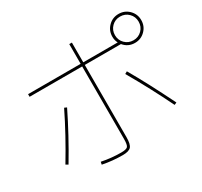

<svg xmlns="http://www.w3.org/2000/svg" viewBox="-165 -1022 1331 1265"><g transform="rotate(-30 500.0 -390.0)"><path d="M760 -690Q760 -736 792 -768Q824 -800 870 -800Q916 -800 948 -768Q980 -736 980 -690Q980 -644 948 -612Q916 -580 870 -580Q818 -580 785 -620H510V-70Q510 -17 493.5 1.5Q477 20 430 20Q353 20 278 5L282 -15Q355 0 430 0Q468 0 479 -11.5Q490 -23 490 -70V-620H90V-640H490V-790H510V-640H772Q760 -662 760 -690ZM71 -115Q172 -282 251 -444L269 -436Q189 -272 89 -105ZM711 -435 729 -445Q810 -305 909 -104L891 -96Q808 -267 711 -435ZM934 -626Q960 -652 960 -690Q960 -728 934 -754Q908 -780 870 -780Q832 -780 806 -754Q780 -728 780 -690Q780 -652 806 -626Q832 -600 870 -600Q908 -600 934 -626Z"/></g></svg>

Font: M PLUS 1p Thin
Style: Regular
Weight: 250
Version: Version 1.062